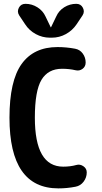

<svg xmlns="http://www.w3.org/2000/svg" viewBox="-20 -990 540 1019"><path d="M278.3 -902.3Q292 -933.6 321.3 -951.7Q350.6 -969.7 384.8 -969.7Q409.2 -969.7 419.9 -948.7Q430.7 -927.7 418 -908.2L386.7 -861.3Q364.3 -828.1 329.6 -809.1Q294.9 -790 254.9 -790H245.1Q205.1 -790 169.9 -809.1Q134.8 -828.1 113.3 -861.3L82 -908.2Q69.3 -927.7 80.1 -948.7Q90.8 -969.7 115.2 -969.7Q149.4 -969.7 178.7 -951.2Q208 -932.6 221.7 -902.3L249 -845.7Q249 -844.7 250 -844.7Q251 -844.7 251 -845.7ZM384.8 -114.3Q404.3 -120.1 422.4 -107.9Q440.4 -95.7 440.4 -75.2Q440.4 -47.9 423.8 -25.9Q407.2 -3.9 380.9 1Q335.9 9.8 290 9.8Q30.3 9.8 30.3 -365.2Q30.3 -560.5 94.7 -650.4Q159.2 -740.2 285.2 -740.2Q332 -740.2 378.9 -731.4Q404.3 -726.6 419.4 -705.6Q434.6 -684.6 434.6 -658.2Q434.6 -636.7 418 -624.5Q401.4 -612.3 380.9 -617.2Q347.7 -625 309.6 -625Q235.4 -625 200.2 -566.4Q165 -507.8 165 -365.2Q165 -105.5 315.4 -105.5Q353.5 -105.5 384.8 -114.3Z"/></svg>

Font: Rounded-X Mgen+ 2m bold
Style: Bold
Weight: 700
Designer: [Source Han Sans]
Ryoko NISHIZUKA  (kana & ideographs); Paul D. Hunt (Latin, Greek & Cyrillic); Wenlong ZHANG  (bopomofo
Version: Version 1.059.20150602